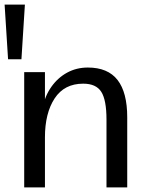

<svg xmlns="http://www.w3.org/2000/svg" viewBox="-21 -813 647 833"><path d="M441 -294Q441 -379 418.5 -414.5Q396 -450 340 -450Q258 -450 216 -386Q174 -322 174 -217L164 -274L162 -342Q174 -397 202 -436.5Q230 -476 270.5 -498Q311 -520 360 -520Q447 -520 489 -466Q531 -412 531 -304V0H441ZM84 -500H174V0H84ZM-1 -793H87L72 -556H14Z"/></svg>

Font: Moderustic
Style: Regular
Weight: 400
Designer: Tural Alisoy
Foundry: TAFT Foundry
Version: Version 2.120